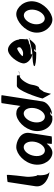

<svg xmlns="http://www.w3.org/2000/svg" viewBox="1060 -1890 838 2998"><g transform="rotate(-90 1479.0 -391.0)"><path d="M70 -258C47 -108 222 -38 302 -38C246 -38 235 -167 244 -226C225 -227 213 -361 218 -394C219 -401 256 -703 246 -703C236 -703 137 -696 136 -689Z M410 -274C386 -118 486 8 594 8C646 8 697 -28 735 -80C740 -76 730 -4 730 -4C729 3 848 2 849 -5L902 -347C925 -500 756 -558 680 -556C572 -554 434 -430 410 -274ZM544 -274C558 -366 618 -440 680 -440C741 -440 779 -366 765 -274C751 -184 691 -109 629 -109C566 -109 530 -184 544 -274Z M935 -274C911 -118 1012 8 1119 8C1215 8 1135 -6 1208 -26C1270 -23 1153 0 1207 0C1268 0 1382 -66 1394 -146L1492 -784C1493 -792 1369 -792 1368 -785L1323 -490C1302 -532 1260 -556 1205 -556C1098 -556 959 -430 935 -274ZM1069 -274C1083 -366 1146 -440 1206 -440C1267 -440 1304 -366 1290 -274C1276 -184 1217 -109 1155 -109C1093 -109 1055 -184 1069 -274Z M1440 -145 1513 -14C1512 -6 1540 -135 1551 -135C1562 -142 1578 -194 1609 -201C1628 -201 1647 -258 1656 -318C1665 -378 1739 -501 1789 -501C1789 -501 1794 -502 1802 -503C1803 -520 1802 -546 1796 -546C1796 -546 1691 -547 1638 -547C1567 -547 1457 -225 1440 -145ZM1802 -503C1802 -498 1801 -494 1801 -491C1801 -494 1808 -500 1818 -505C1812 -504 1807 -504 1802 -503ZM1818 -505C1849 -510 1889 -517 1862 -517C1846 -517 1830 -511 1818 -505Z M1945 -274C1942 -256 2042 -244 2137 -244C2199 -244 2143 -260 2198 -280C2241 -278 2158 -252 2198 -252H2252C2295 -252 2344 -322 2367 -349C2320 -345 2199 -306 2147 -305C2052 -303 1948 -294 1945 -274ZM1989 -454C1976 -372 2080 -307 2134 -307C2164 -307 2088 -330 2152 -330C2202 -330 2253 -326 2304 -358C2348 -358 2368 -384 2375 -394C2371 -391 2363 -392 2364 -398C2364 -398 2376 -516 2360 -516C2353 -598 2270 -686 2204 -686C2107 -686 2001 -534 1989 -454ZM2101 -455C2107 -482 2189 -532 2211 -540C2231 -547 2247 -524 2238 -494C2228 -481 2191 -454 2160 -450C2126 -446 2101 -455 2101 -455ZM2367 -349C2376 -350 2380 -349 2380 -347C2383 -365 2378 -362 2367 -349ZM2375 -394C2376 -395 2378 -396 2378 -398C2378 -398 2376 -397 2375 -394Z M2471 -274C2448 -121 2564 8 2671 8C2778 8 2932 -121 2955 -274C2979 -428 2864 -556 2757 -556C2650 -556 2495 -428 2471 -274ZM2601 -274C2615 -362 2677 -438 2739 -438C2801 -438 2839 -362 2825 -274C2812 -188 2751 -111 2689 -111C2627 -111 2588 -188 2601 -274Z"/></g></svg>

Font: Ampere
Style: SCSuCndIta
Weight: 400
Version: Version 1